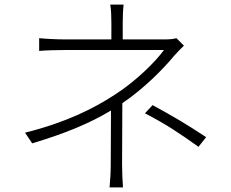

<svg xmlns="http://www.w3.org/2000/svg" viewBox="-20 -776 996 829"><path d="M88.1 -203.1 119 -157C264.9 -201 368.3 -244 459.2 -299C459.2 -231.2 458.1 -125 458.1 -63.9C458.1 -33 456 3.2 453.1 33H511C508.9 3.2 507.1 -33 507.1 -63.9C507.1 -130 508.2 -251.1 508.2 -329.9L508.9 -331C601.9 -393.8 685.7 -479 731.9 -535.2C745 -550.1 761 -565.7 774.1 -578.8L741.8 -611.2C728.7 -607.2 710.2 -605.8 692.1 -605.8H509.9V-676.1C509.9 -700.3 511 -736.9 513.8 -756H456C459.9 -736.9 460.9 -700.3 460.9 -676.1V-605.8H261C228 -605.8 176.1 -608.3 149.1 -611.2V-556.1C177.2 -558.9 228 -560 261 -560H687.9C652.7 -511 567.1 -425.1 474.1 -366.1C384.9 -308.2 268.1 -248.2 88.1 -203.1ZM605.8 -286.9C699.9 -237.9 752.8 -202.1 837 -142L870 -183.9C782 -241.8 728.7 -273.1 638.8 -322.1Z"/></svg>

Font: Karasuma Gothic
Style: Light
Weight: 300
Designer: Rasmus Andersson / Ryoko Nishizuka
Foundry: rsms
Version: Version 1.00